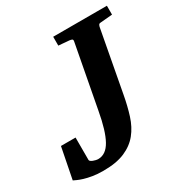

<svg xmlns="http://www.w3.org/2000/svg" viewBox="-181 -795 891 934"><g transform="rotate(-30 264.5 -327.5)"><path d="M481 -615.2Q474.1 -615.2 471.4 -611.1Q468.8 -606.9 466.8 -600.1L402.8 -256.8Q392.1 -197.8 376.2 -147.7Q360.4 -97.7 331.1 -61.3Q301.8 -24.9 254.2 -4.4Q206.5 16.1 132.8 16.1Q99.6 16.1 73.5 11.7Q47.4 7.3 28.3 1.5Q9.3 -4.4 -2.7 -10Q-14.6 -15.6 -20 -18.1L14.2 -191.9H96.2V-65.9Q96.2 -62 100.8 -58.3Q105.5 -54.7 112.3 -52Q119.1 -49.3 126.7 -47.6Q134.3 -45.9 140.1 -45.9Q183.6 -45.9 211.4 -95.9Q239.3 -146 257.8 -249L324.2 -601.1Q325.7 -609.9 320.8 -612.5Q315.9 -615.2 306.2 -616.2Q296.9 -616.7 287.1 -617.7Q278.8 -618.7 268.1 -619.4Q257.3 -620.1 247.1 -621.1V-670.9H548.8V-621.1Z"/></g></svg>

Font: Charis SIL
Style: Bold Italic
Weight: 700
Italic angle: -11°
Foundry: SIL International
Version: Version 4.112